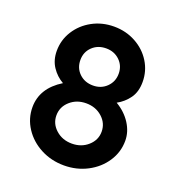

<svg xmlns="http://www.w3.org/2000/svg" viewBox="-128 -805 843 910"><g transform="rotate(20 294.0 -350.0)"><path d="M528 -209Q528 -152 496.5 -104Q465 -56 411.5 -28Q358 0 294 0Q230 0 176.5 -28Q123 -56 91.5 -104Q60 -152 60 -209Q60 -305 157 -365Q122 -385 99.5 -419Q77 -453 77 -499Q77 -554 106 -600Q135 -646 184.5 -673Q234 -700 294 -700Q354 -700 403.5 -673Q453 -646 481.5 -600Q510 -554 510 -499Q510 -449 486.5 -416.5Q463 -384 428 -365Q475 -337 501.5 -295.5Q528 -254 528 -209ZM197 -497Q197 -456 224.5 -429.5Q252 -403 294 -403Q335 -403 362.5 -430Q390 -457 390 -497Q390 -537 362.5 -563.5Q335 -590 294 -590Q252 -590 224.5 -563.5Q197 -537 197 -497ZM408 -211Q408 -254 375 -283.5Q342 -313 294 -313Q246 -313 213 -283.5Q180 -254 180 -211Q180 -169 213 -139.5Q246 -110 294 -110Q342 -110 375 -139.5Q408 -169 408 -211Z"/></g></svg>

Font: Quicksand
Style: Bold
Weight: 700
Version: Version 3.000